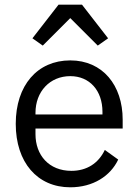

<svg xmlns="http://www.w3.org/2000/svg" viewBox="-20 -785 589 817"><path d="M229 -765 118 -622 162 -591 279 -708 396 -591 440 -622 329 -765ZM279 12C376 12 450 -36 483 -106L426 -147C399 -90 349 -58 284 -58C188 -58 131 -125 131 -214V-238H502V-276C502 -422 417 -528 279 -528C139 -528 47 -422 47 -258C47 -94 139 12 279 12ZM279 -461C361 -461 416 -400 416 -309V-298H131V-305C131 -395 192 -461 279 -461Z"/></svg>

Font: IBM Plex Thai Looped
Style: Regular
Weight: 400
Designer: Mike Abbink, Paul van der Laan, Pieter van Rosmalen, Ben Mitchell, Mark Frömberg
Foundry: Bold Monday
Version: Version 1.0